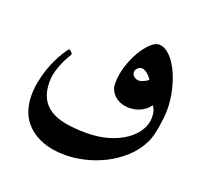

<svg xmlns="http://www.w3.org/2000/svg" viewBox="-111 -624 933 881"><g transform="rotate(20 355.5 -184.0)"><path d="M522.9 -495.6Q549.3 -495.6 574 -472.4Q598.6 -449.2 617.7 -411.1Q636.7 -373 648.4 -324.5Q660.2 -275.9 660.2 -225.6Q660.2 -207.5 657.7 -185.3Q655.3 -163.1 651.6 -140.6Q647.9 -118.2 642.3 -97.4Q636.7 -76.7 629.9 -62.5Q605.5 -12.7 565.7 23.2Q525.9 59.1 479.5 82.3Q433.1 105.5 384 116.9Q335 128.4 291.5 128.4Q227.5 128.4 182.1 111.6Q136.7 94.7 107.7 66.7Q78.6 38.6 65.2 2Q51.8 -34.7 51.8 -74.7Q51.8 -110.4 58.1 -143.1Q64.5 -175.8 74.2 -204.8Q84 -233.9 95.5 -257.6Q106.9 -281.2 116.9 -298.1Q127 -314.9 134 -324.5Q141.1 -334 142.6 -334Q146.5 -334 153.6 -327.1Q160.6 -320.3 160.6 -316.4Q160.6 -314.9 152.6 -301.5Q144.5 -288.1 134.5 -266.8Q124.5 -245.6 116.5 -218.5Q108.4 -191.4 108.4 -162.6Q108.4 -117.7 123.5 -86.7Q138.7 -55.7 168.7 -36.1Q198.7 -16.6 243.4 -8.3Q288.1 0 346.7 0Q405.8 0 453.9 -14.4Q502 -28.8 535.9 -52.5Q569.8 -76.2 588.1 -106.4Q606.4 -136.7 606.4 -168.9Q606.4 -189 602.3 -201.4Q598.1 -213.9 590.8 -224.1Q580.6 -209.5 568.1 -200.2Q555.7 -190.9 542.5 -185.3Q529.3 -179.7 515.6 -177.5Q502 -175.3 489.7 -175.3Q473.1 -175.3 456.1 -180.7Q439 -186 425 -196.8Q411.1 -207.5 402.6 -223.4Q394 -239.3 394 -260.3Q394 -302.2 407.5 -344.5Q420.9 -386.7 440.4 -420.2Q460 -453.6 482.4 -474.6Q504.9 -495.6 522.9 -495.6ZM536.1 -328.6Q531.7 -334.5 526.4 -341.3Q521 -348.1 514.4 -353.5Q507.8 -358.9 500.7 -362.5Q493.7 -366.2 485.8 -366.2Q475.1 -366.2 466.1 -357.4Q457 -348.6 457 -338.4Q457 -323.7 468.3 -315.9Q479.5 -308.1 490.7 -308.1Q494.1 -308.1 499.8 -309.3Q505.4 -310.5 511.7 -313.2Q518.1 -315.9 524.4 -319.6Q530.8 -323.2 536.1 -328.6Z"/></g></svg>

Font: Accordance
Style: Bold-Italic
Weight: 700
Italic angle: -11°
Version: Version 1.2 (build January 31, 2020) Miklal Software Solutio